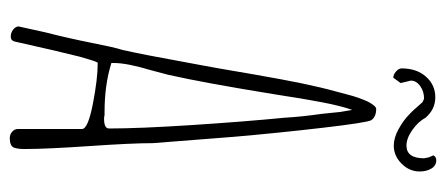

<svg xmlns="http://www.w3.org/2000/svg" viewBox="-280 -633 913 393"><g transform="rotate(90 176.5 -436.5)"><path d="M244 -17V-148Q244 -160 193 -170Q142 -180 109 -180Q107 -180 102.5 -165Q98 -150 96 -143Q83 -91 70 -32L65 -10Q63 -2 55 -2Q47 -2 40.5 -7Q34 -12 34 -19L35 -21V-22L46 -72Q58 -119 67 -164Q77 -215 82 -230Q90 -263 114 -395L120 -428Q146 -582 156 -622Q161 -646 174 -693Q179 -713 188 -733Q197 -750 203 -750Q219 -750 226 -740Q231 -731 241.5 -641Q252 -551 260 -459L273 -293Q273 -250 279 -163Q285 -75 285 -32V-28Q285 -17 282 -8Q278 0 263 0Q255 0 249.5 -5Q244 -10 244 -17ZM243 -203Q243 -265 236 -372.5Q229 -480 221 -562Q219 -597 213 -639L209 -678Q209 -677 207 -689L205 -701Q197 -679 189.5 -640Q182 -601 174 -548Q150 -399 133 -324L124 -290Q109 -240 109 -214V-208Q153 -194 210 -194H216Q219 -193 223 -193Q243 -193 243 -203ZM120 -802Q120 -833 137 -852Q154 -871 179 -871Q204 -871 221 -851Q229 -836 246 -824Q263 -812 278 -812Q304 -812 304 -848L302 -858L298 -867Q301 -873 308 -873Q319 -873 325 -863Q331 -853 331 -839Q331 -818 315 -802Q299 -786 278 -786Q262 -786 244 -796Q226 -806 215 -817Q207 -824 189 -845L182 -848Q167 -848 156 -840Q145 -832 145 -821L150 -800L139 -785Q133 -785 126.5 -790.5Q120 -796 120 -802Z"/></g></svg>

Font: Amatic SC
Style: Regular
Weight: 400
Designer: Multiple Designers
Foundry: Vernon Adams
Version: Version 2.505